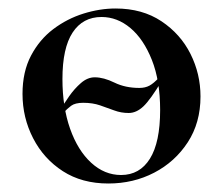

<svg xmlns="http://www.w3.org/2000/svg" viewBox="-20 -419 526 452"><path d="M308 -212Q322 -212 332 -217.5Q342 -223 354 -236Q356 -238 359.5 -234.5Q363 -231 361 -229Q334 -184 317.5 -168.5Q301 -153 283 -153Q265 -153 249 -159Q233 -165 215.5 -171Q198 -177 176 -177Q157 -177 147.5 -170Q138 -163 129 -153Q127 -151 123.5 -154Q120 -157 122 -160Q130 -174 142.5 -192Q155 -210 170.5 -223.5Q186 -237 203 -237Q224 -237 249.5 -224.5Q275 -212 308 -212ZM235 13Q173 13 128 -16Q83 -45 58 -93.5Q33 -142 33 -198Q33 -250 53 -288Q73 -326 105.5 -350.5Q138 -375 176.5 -387Q215 -399 252 -399Q315 -399 360 -369Q405 -339 428.5 -292Q452 -245 452 -192Q452 -130 422 -84Q392 -38 343 -12.5Q294 13 235 13ZM265 -7Q309 -7 333 -45.5Q357 -84 357 -160Q357 -229 337.5 -278Q318 -327 287 -353Q256 -379 219 -379Q175 -379 151 -342.5Q127 -306 127 -233Q127 -167 145 -116Q163 -65 194.5 -36Q226 -7 265 -7Z"/></svg>

Font: Cormorant SemiBold
Style: Regular
Weight: 600
Designer: Christian Thalmann (Catharsis Fonts)
Foundry: Catharsis Fonts
Version: Version 4.000